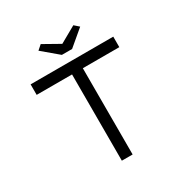

<svg xmlns="http://www.w3.org/2000/svg" viewBox="-198 -1045 1157 1203"><g transform="rotate(-30 380.5 -443.5)"><path d="M338 0V-624H82V-700H680V-624H416V0ZM344 -762 230 -858 263 -887 396 -812H366L499 -887L532 -858L418 -762Z"/></g></svg>

Font: Lexend Tera Light
Style: Regular
Weight: 300
Designer: Bonnie Shaver-Troup, Thomas Jockin
Foundry: Lexend
Version: Version 1.007